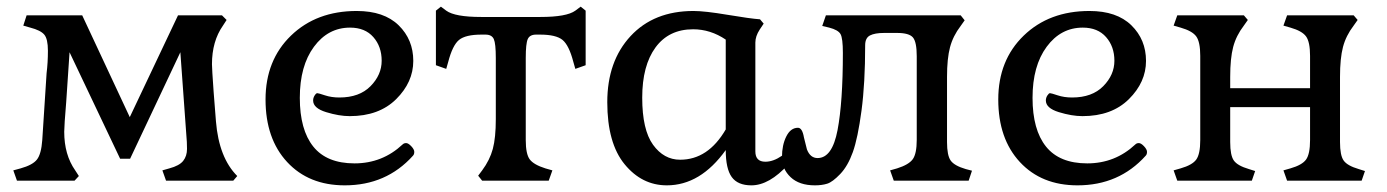

<svg xmlns="http://www.w3.org/2000/svg" viewBox="-20 -543 4167 577"><path d="M540 -137 522 -386 371 -66H341L189 -386L179 -237Q173 -165 173 -147Q173 -78 206 -31L217 -14L204 0H31L20 -31L42 -37Q78 -47 91 -63.5Q104 -80 107 -122L120 -323Q124 -355 124 -390.5Q124 -426 113 -439Q102 -452 71 -460L50 -466L60 -497H227L370 -191L515 -497H647L661 -483L650 -466Q617 -419 617 -350Q617 -337 622 -267L629 -178Q638 -69 693 -14L681 0H479L468 -31L489 -37Q519 -45 530.5 -59.5Q542 -74 542 -95.5Q542 -117 540 -137Z M1016 14Q908 14 843 -56Q778 -126 778 -244Q778 -362 854.5 -436Q931 -510 1052 -510Q1134 -510 1178 -467Q1222 -424 1222 -360Q1222 -296 1170.5 -245Q1119 -194 1031 -194Q999 -194 960 -206Q921 -218 921 -241Q921 -249 925.5 -256Q930 -263 933.5 -263Q937 -263 956.5 -256.5Q976 -250 1000 -250Q1060 -250 1093.5 -284Q1127 -318 1127 -360.5Q1127 -403 1102 -431.5Q1077 -460 1032 -460Q966 -460 923.5 -402.5Q881 -345 881 -249Q881 -153 921.5 -102.5Q962 -52 1045.5 -52Q1129 -52 1190 -109Q1194 -113 1200.5 -113Q1207 -113 1216 -103.5Q1225 -94 1225 -86.5Q1225 -79 1221 -75Q1141 14 1016 14Z M1603 -439H1591Q1572 -439 1566 -425.5Q1560 -412 1560 -369V-122Q1560 -80 1572 -64Q1584 -48 1619 -37L1640 -31L1629 0H1429L1417 -15L1429 -31Q1452 -62 1461 -95.5Q1470 -129 1470 -185V-369Q1470 -412 1464 -425.5Q1458 -439 1439 -439H1427Q1379 -439 1359.5 -423Q1340 -407 1327 -357L1321 -336L1290 -347V-511L1305 -523L1321 -511Q1347 -492 1426 -492H1604Q1683 -492 1709 -511L1725 -523L1740 -511V-347L1709 -336L1703 -357Q1690 -407 1670.5 -423Q1651 -439 1603 -439Z M1984 14Q1909 14 1857 -49.5Q1805 -113 1805 -236Q1805 -359 1875 -434.5Q1945 -510 2064 -510Q2098 -510 2166.5 -498.5Q2235 -487 2264 -485L2275 -472L2263 -454Q2250 -434 2250 -415V-88Q2250 -57 2280 -57Q2304 -57 2330 -75L2349 -49Q2292 14 2238 14Q2197 14 2179 -11Q2161 -36 2161 -92Q2085 14 1984 14ZM2024 -63Q2108 -63 2161 -154V-424Q2115 -455 2063 -455Q1990 -455 1950 -400.5Q1910 -346 1910 -249.5Q1910 -153 1942.5 -108Q1975 -63 2024 -63Z M2826 -312V-116Q2826 -76 2837 -60.5Q2848 -45 2882 -35L2901 -30L2891 0H2666L2655 -31L2676 -37Q2711 -48 2723 -64.5Q2735 -81 2735 -123V-374Q2735 -417 2723.5 -430.5Q2712 -444 2676 -444H2637Q2609 -444 2594.5 -436.5Q2580 -429 2580 -407Q2580 -293 2569 -210.5Q2558 -128 2543 -86Q2528 -44 2505 -20Q2482 4 2466 9Q2450 14 2429 14Q2382 14 2356 -10.5Q2330 -35 2330 -71Q2330 -107 2343 -133Q2356 -159 2378 -159Q2391 -159 2396 -130Q2402 -105 2405 -94Q2415 -68 2437 -68Q2481 -68 2497 -152Q2513 -236 2513 -384Q2513 -428 2506 -440.5Q2499 -453 2472 -460L2451 -465L2462 -497H2867L2879 -482L2867 -465Q2844 -435 2835 -401Q2826 -367 2826 -312Z M3218 14Q3110 14 3045 -56Q2980 -126 2980 -244Q2980 -362 3056.5 -436Q3133 -510 3254 -510Q3336 -510 3380 -467Q3424 -424 3424 -360Q3424 -296 3372.5 -245Q3321 -194 3233 -194Q3201 -194 3162 -206Q3123 -218 3123 -241Q3123 -249 3127.5 -256Q3132 -263 3135.5 -263Q3139 -263 3158.5 -256.5Q3178 -250 3202 -250Q3262 -250 3295.5 -284Q3329 -318 3329 -360.5Q3329 -403 3304 -431.5Q3279 -460 3234 -460Q3168 -460 3125.5 -402.5Q3083 -345 3083 -249Q3083 -153 3123.5 -102.5Q3164 -52 3247.5 -52Q3331 -52 3392 -109Q3396 -113 3402.5 -113Q3409 -113 3418 -103.5Q3427 -94 3427 -86.5Q3427 -79 3423 -75Q3343 14 3218 14Z M3917 -122V-221H3677V-116Q3677 -76 3688 -60.5Q3699 -45 3733 -35L3752 -29L3742 0H3518L3507 -31L3528 -37Q3563 -47 3575 -63.5Q3587 -80 3587 -122V-375Q3587 -417 3575 -433.5Q3563 -450 3528 -460L3507 -466L3518 -497H3718L3730 -483L3718 -466Q3695 -436 3686 -402Q3677 -368 3677 -312V-278H3917V-375Q3917 -417 3905 -433.5Q3893 -450 3858 -460L3837 -466L3848 -497H4048L4060 -483L4048 -466Q4025 -436 4016 -402Q4007 -368 4007 -312V-116Q4007 -76 4018 -60.5Q4029 -45 4063 -35L4082 -29L4072 0H3848L3837 -31L3858 -37Q3893 -47 3905 -63.5Q3917 -80 3917 -122Z"/></svg>

Font: Gabriela
Style: Regular
Weight: 400
Designer: Eduardo Rodriguez Tunni
Foundry: Eduardo Rodriguez Tunni
Version: Version 1.003